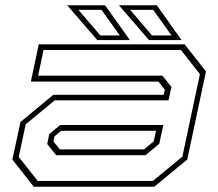

<svg xmlns="http://www.w3.org/2000/svg" viewBox="-20 -708 828 728"><path d="M108 0 27 -103 57.5 -245.5 182 -348.5H600.5L605 -368L581 -398.5H97L127 -540H680L761 -437L690 -103L565 0ZM123 -22H559.5L671.5 -114L738 -427L666 -518.5H145L124.5 -421H596L630 -378L619 -327.5H187.5L77.5 -237L51 -113ZM193 -119.5 159 -162 167 -200 208 -234H599L584 -163L531.5 -119.5ZM207 -141.5H526L563 -172L571.5 -212H212L186.5 -191L182.5 -172ZM668.5 -556H545L431 -688H574.5ZM630.5 -573.5 561 -670.5H473.5L556.5 -573.5ZM472.5 -556H349L235 -688H378.5ZM434.5 -573.5 365 -670.5H277.5L360.5 -573.5Z"/></svg>

Font: Tourney Expanded ExtraLight
Style: Italic
Weight: 200
Width: 7
Italic angle: -12°
Designer: Tyler Finck
Foundry: Etcetera Type Co
Version: Version 1.010; ttfautohint (v1.8.3)